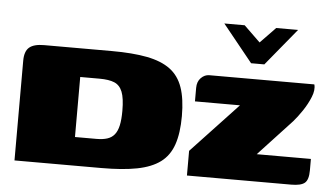

<svg xmlns="http://www.w3.org/2000/svg" viewBox="-46 -679 1298 752"><g transform="rotate(5 603.0 -303.0)"><path d="M807 -606H887L951 -544L1011 -606H1097L977 -460H925ZM673 -230Q673 -163 657.5 -118Q642 -73 607.5 -47.5Q573 -22 516.5 -11Q460 0 377 0Q319 0 271.5 0Q224 0 183.5 0Q143 0 106.5 0Q70 0 35 0V-392Q35 -429 53 -444.5Q71 -460 111 -460Q144 -460 177.5 -460Q211 -460 244 -460Q277 -460 310.5 -460Q344 -460 377 -460Q460 -460 516.5 -449Q573 -438 607.5 -412.5Q642 -387 657.5 -342.5Q673 -298 673 -230ZM263 -112Q274 -112 284.5 -112Q295 -112 305.5 -112Q316 -112 327 -112Q338 -112 348 -112Q372 -112 389.5 -117.5Q407 -123 418 -136.5Q429 -150 434 -173Q439 -196 439 -230Q439 -280 429 -305Q419 -330 397.5 -339Q376 -348 339 -348Q327 -348 314 -348Q301 -348 288.5 -348Q276 -348 263 -348Q263 -341 263 -333.5Q263 -326 263 -318ZM978 -107H1191V-62Q1191 -25 1176 -12.5Q1161 0 1123 0H713V-97L896 -292H719V-345Q719 -370 733.5 -384.5Q748 -399 766 -399H1179Q1185 -378 1173.5 -349.5Q1162 -321 1143.5 -293.5Q1125 -266 1109 -248Z"/></g></svg>

Font: Genos Thin Black
Style: Regular
Weight: 900
Version: Version 1.010